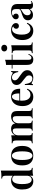

<svg xmlns="http://www.w3.org/2000/svg" viewBox="1919 -2742 837 4716"><g transform="rotate(-90 2338.0 -384.5)"><path d="M505 -783V-109Q505 -64 520 -42.5Q535 -21 573 -21V0Q542 -3 511 -3Q474 -3 441 0Q408 3 379 11V-663Q379 -708 364.5 -729.5Q350 -751 311 -751V-772Q343 -769 373 -769Q411 -769 444 -772.5Q477 -776 505 -783ZM266 -531Q310 -531 345 -514Q380 -497 397 -457L385 -447Q371 -476 347 -490Q323 -504 293 -504Q239 -504 206.5 -443.5Q174 -383 174 -258Q174 -174 187 -122.5Q200 -71 224.5 -48Q249 -25 283 -25Q319 -25 348 -54.5Q377 -84 382 -139L389 -111Q376 -50 340 -18Q304 14 245 14Q185 14 138.5 -15.5Q92 -45 66.5 -105.5Q41 -166 41 -259Q41 -350 71 -410.5Q101 -471 152 -501Q203 -531 266 -531Z M872 -531Q941 -531 994.5 -503.5Q1048 -476 1079.5 -416Q1111 -356 1111 -258Q1111 -160 1079.5 -100Q1048 -40 994.5 -13Q941 14 872 14Q803 14 749 -13Q695 -40 664 -100Q633 -160 633 -258Q633 -356 664 -416Q695 -476 749 -503.5Q803 -531 872 -531ZM872 -511Q825 -511 795.5 -451.5Q766 -392 766 -258Q766 -124 795.5 -65Q825 -6 872 -6Q918 -6 948 -65Q978 -124 978 -258Q978 -392 948 -451.5Q918 -511 872 -511Z M1529 -531Q1568 -531 1594.5 -520Q1621 -509 1636 -492Q1654 -473 1661 -441.5Q1668 -410 1668 -362V-93Q1668 -51 1682.5 -36Q1697 -21 1732 -21V0Q1714 -1 1678 -2.5Q1642 -4 1608 -4Q1572 -4 1538.5 -2.5Q1505 -1 1488 0V-21Q1517 -21 1529.5 -36Q1542 -51 1542 -93V-396Q1542 -423 1538 -444.5Q1534 -466 1521 -478.5Q1508 -491 1481 -491Q1450 -491 1425 -473Q1400 -455 1385.5 -423.5Q1371 -392 1371 -353V-93Q1371 -51 1383 -36Q1395 -21 1425 -21V0Q1408 -1 1375.5 -2.5Q1343 -4 1309 -4Q1272 -4 1234 -2.5Q1196 -1 1177 0V-21Q1214 -21 1229.5 -36Q1245 -51 1245 -93V-408Q1245 -453 1230.5 -474.5Q1216 -496 1177 -496V-517Q1209 -514 1239 -514Q1276 -514 1309.5 -517.5Q1343 -521 1371 -528V-428Q1396 -483 1438 -507Q1480 -531 1529 -531ZM1830 -531Q1869 -531 1895.5 -520Q1922 -509 1937 -492Q1955 -473 1962 -441.5Q1969 -410 1969 -362V-93Q1969 -51 1984.5 -36Q2000 -21 2037 -21V0Q2019 -1 1981.5 -2.5Q1944 -4 1909 -4Q1873 -4 1839.5 -2.5Q1806 -1 1789 0V-21Q1818 -21 1830.5 -36Q1843 -51 1843 -93V-396Q1843 -423 1838.5 -444.5Q1834 -466 1820 -478.5Q1806 -491 1778 -491Q1747 -491 1722 -472Q1697 -453 1682.5 -421.5Q1668 -390 1667 -351L1662 -423Q1689 -485 1734 -508Q1779 -531 1830 -531Z M2328 -531Q2416 -531 2466 -478Q2516 -425 2516 -309H2179L2178 -328H2400Q2402 -377 2394 -418.5Q2386 -460 2368.5 -485Q2351 -510 2323 -510Q2285 -510 2257 -465.5Q2229 -421 2222 -320L2226 -314Q2224 -301 2223.5 -286Q2223 -271 2223 -256Q2223 -187 2243 -142Q2263 -97 2295 -76Q2327 -55 2361 -55Q2384 -55 2408 -62Q2432 -69 2455 -88Q2478 -107 2497 -142L2516 -134Q2505 -99 2479.5 -64.5Q2454 -30 2414 -8Q2374 14 2320 14Q2252 14 2200 -16Q2148 -46 2119 -105.5Q2090 -165 2090 -251Q2090 -342 2120.5 -404Q2151 -466 2205 -498.5Q2259 -531 2328 -531Z M2772 -531Q2814 -531 2844 -519Q2874 -507 2888 -498Q2922 -473 2929 -530H2951Q2949 -501 2948 -461.5Q2947 -422 2947 -356H2925Q2920 -393 2906 -428Q2892 -463 2865 -486.5Q2838 -510 2794 -510Q2763 -510 2742.5 -492Q2722 -474 2722 -441Q2722 -411 2740 -388.5Q2758 -366 2786.5 -346.5Q2815 -327 2846 -304Q2882 -280 2910 -255.5Q2938 -231 2955 -201.5Q2972 -172 2972 -132Q2972 -86 2946.5 -53.5Q2921 -21 2879.5 -3.5Q2838 14 2788 14Q2761 14 2739 9Q2717 4 2700 -4Q2687 -11 2676.5 -17Q2666 -23 2655 -27Q2645 -32 2637.5 -23Q2630 -14 2626 7H2604Q2606 -25 2607 -71Q2608 -117 2608 -193H2630Q2637 -138 2651.5 -96.5Q2666 -55 2694 -31.5Q2722 -8 2766 -8Q2785 -8 2802.5 -16Q2820 -24 2831.5 -41Q2843 -58 2843 -87Q2843 -131 2813 -160Q2783 -189 2738 -222Q2704 -247 2674.5 -271Q2645 -295 2626.5 -325Q2608 -355 2608 -396Q2608 -441 2631 -470.5Q2654 -500 2691.5 -515.5Q2729 -531 2772 -531Z M3227 -681V-516H3355V-496H3227V-98Q3227 -62 3240 -47Q3253 -32 3277 -32Q3300 -32 3319 -49.5Q3338 -67 3353 -108L3371 -100Q3356 -51 3324.5 -18.5Q3293 14 3236 14Q3202 14 3178.5 5.5Q3155 -3 3138 -19Q3116 -42 3108.5 -74Q3101 -106 3101 -159V-496H3013V-516H3101V-655Q3137 -656 3168 -662Q3199 -668 3227 -681Z M3514 -772Q3550 -772 3573 -752Q3596 -732 3596 -699Q3596 -666 3573 -646Q3550 -626 3514 -626Q3478 -626 3455 -646Q3432 -666 3432 -699Q3432 -732 3455 -752Q3478 -772 3514 -772ZM3584 -528V-93Q3584 -51 3599.5 -36Q3615 -21 3652 -21V0Q3634 -1 3597 -2.5Q3560 -4 3522 -4Q3485 -4 3447 -2.5Q3409 -1 3390 0V-21Q3427 -21 3442.5 -36Q3458 -51 3458 -93V-407Q3458 -453 3443.5 -474.5Q3429 -496 3390 -496V-517Q3422 -514 3452 -514Q3489 -514 3522.5 -517.5Q3556 -521 3584 -528Z M3954 -531Q3991 -531 4022.5 -522.5Q4054 -514 4077 -499Q4101 -484 4115 -461.5Q4129 -439 4129 -412Q4129 -379 4109 -359Q4089 -339 4059 -339Q4028 -339 4008.5 -357Q3989 -375 3989 -405Q3989 -434 4006 -453Q4023 -472 4047 -478Q4038 -491 4019 -499.5Q4000 -508 3977 -508Q3947 -508 3923 -492.5Q3899 -477 3881.5 -446.5Q3864 -416 3854.5 -371.5Q3845 -327 3845 -269Q3845 -188 3864.5 -141Q3884 -94 3915 -74.5Q3946 -55 3981 -55Q4002 -55 4026 -63Q4050 -71 4073.5 -90Q4097 -109 4116 -144L4135 -137Q4124 -102 4099.5 -67Q4075 -32 4036 -9Q3997 14 3941 14Q3877 14 3825 -15.5Q3773 -45 3742.5 -105Q3712 -165 3712 -254Q3712 -342 3743 -403.5Q3774 -465 3829.5 -498Q3885 -531 3954 -531Z M4330 7Q4287 7 4257 -9.5Q4227 -26 4212 -54.5Q4197 -83 4197 -118Q4197 -161 4217 -188.5Q4237 -216 4268.5 -232.5Q4300 -249 4335 -260.5Q4370 -272 4401 -282.5Q4432 -293 4452 -307Q4472 -321 4472 -344V-417Q4472 -449 4462.5 -469.5Q4453 -490 4434.5 -500.5Q4416 -511 4388 -511Q4367 -511 4344 -505Q4321 -499 4306 -482Q4332 -475 4346.5 -456Q4361 -437 4361 -410Q4361 -379 4340.5 -361.5Q4320 -344 4289 -344Q4256 -344 4239 -365Q4222 -386 4222 -414Q4222 -442 4236 -460.5Q4250 -479 4275 -494Q4300 -511 4339 -521Q4378 -531 4424 -531Q4468 -531 4502 -521.5Q4536 -512 4560 -488Q4584 -465 4591 -431Q4598 -397 4598 -348V-74Q4598 -49 4604 -38.5Q4610 -28 4623 -28Q4633 -28 4642 -33Q4651 -38 4662 -47L4673 -30Q4651 -13 4627 -3Q4603 7 4569 7Q4534 7 4513.5 -3Q4493 -13 4483.5 -32Q4474 -51 4473 -77Q4449 -37 4414 -15Q4379 7 4330 7ZM4390 -49Q4414 -49 4434.5 -62Q4455 -75 4472 -101V-303Q4462 -288 4443.5 -276Q4425 -264 4404 -252Q4383 -240 4364.5 -224.5Q4346 -209 4333.5 -186.5Q4321 -164 4321 -129Q4321 -90 4340 -69.5Q4359 -49 4390 -49Z"/></g></svg>

Font: Playfair Display SemiBold
Style: Regular
Weight: 600
Designer: Claus Eggers Sørensen
Foundry: Claus Eggers Sørensen
Version: Version 1.203